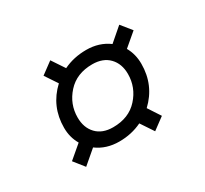

<svg xmlns="http://www.w3.org/2000/svg" viewBox="-80 -491 582 546"><g transform="rotate(-30 211.0 -218.0)"><path d="M43.5 -100.5 86.5 -137Q71.5 -162.5 71.5 -194Q71.5 -264 122 -311L95 -351.5L133.5 -380L161.5 -338Q195.5 -354.5 236.5 -354.5Q279 -354.5 310 -331.5L354 -369.5L381.5 -335.5L338.5 -299Q353 -273.5 353 -242Q353 -172 303 -125L329.5 -84.5L291 -56L263 -98Q229 -81.5 188.5 -81.5Q146 -81.5 115 -104.5L70.5 -66.5ZM193.5 -125.5Q245.5 -125.5 275.5 -158.8Q305.5 -192 305.5 -236Q305.5 -269.5 285.8 -290Q266 -310.5 231 -310.5Q179.5 -310.5 149.5 -277.2Q119.5 -244 119.5 -200Q119.5 -166.5 139 -146Q158.5 -125.5 193.5 -125.5Z"/></g></svg>

Font: Newsreader Text Medium
Style: Italic
Weight: 500
Italic angle: -17°
Designer: Hugues Gentile
Foundry: Production Type
Version: Version 1.001